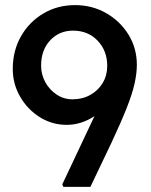

<svg xmlns="http://www.w3.org/2000/svg" viewBox="-20 -732 591 752"><path d="M228 0 224 -10 350 -277Q298 -243 241 -243Q184 -243 136 -273Q88 -303 59 -353Q30 -403 30 -462Q30 -533 62 -589.5Q94 -646 149.5 -679Q205 -712 274 -712Q341 -712 396 -680.5Q451 -649 483.5 -596Q516 -543 516 -478Q516 -445 507 -404.5Q498 -364 476 -308.5Q454 -253 417 -174L334 0ZM264 -343Q303 -343 334 -360.5Q365 -378 382.5 -407.5Q400 -437 400 -474Q400 -533 362.5 -572.5Q325 -612 266 -612Q212 -612 176.5 -574Q141 -536 141 -475Q141 -440 157.5 -410Q174 -380 202 -361.5Q230 -343 264 -343Z"/></svg>

Font: Readex Pro
Style: Regular
Weight: 400
Designer: Bonnie Shaver-Troup, Thomas Jockin
Foundry: Lexend
Version: Version 1.204; ttfautohint (v1.8.4.7-5d5b)